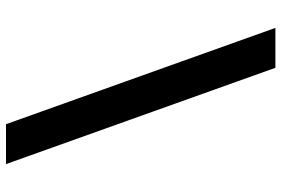

<svg xmlns="http://www.w3.org/2000/svg" viewBox="-169 -631 938 640"><g transform="rotate(90 300.0 -311.0)"><path d="M527 138 206 -760H73L394 138Z"/></g></svg>

Font: IBM Plex Mono
Style: Bold
Weight: 700
Monospace: yes
Designer: Mike Abbink, Paul van der Laan, Pieter van Rosmalen
Foundry: Bold Monday
Version: Version 2.004